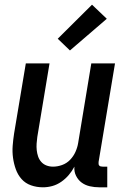

<svg xmlns="http://www.w3.org/2000/svg" viewBox="-20 -790 540 818"><path d="M163 8Q136 8 112 -0.5Q88 -9 72 -27Q56 -45 47.5 -68.5Q39 -92 35.5 -117.5Q32 -143 34 -169Q36 -195 40 -221L90 -520H191L139 -207Q137 -193 136 -178.5Q135 -164 136.5 -150Q138 -136 142.5 -123Q147 -110 156 -100Q165 -90 178 -85Q191 -80 206 -80Q225 -80 244.5 -87Q264 -94 278.5 -109Q293 -124 301.5 -143Q310 -162 313 -181L369 -520H470L400 -100Q400 -96 400 -92Q400 -88 402.5 -85Q405 -82 409 -81Q413 -80 418 -80H437V8H403Q382 8 362.5 3.5Q343 -1 328 -12Q313 -23 304 -41Q295 -59 297 -80Q287 -61 273 -44.5Q259 -28 241 -15.5Q223 -3 203 2.5Q183 8 163 8ZM278 -575 226 -625 372 -770 435 -710Z"/></svg>

Font: Iosevka Term Curly Semibold
Style: Italic
Weight: 600
Italic angle: -9°
Designer: Belleve Invis
Foundry: Belleve Invis
Version: Version 32.3.0